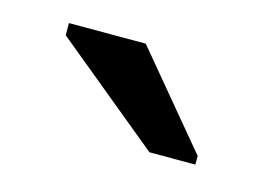

<svg xmlns="http://www.w3.org/2000/svg" viewBox="-39 -799 411 284"><g transform="rotate(15 166.5 -657.0)"><path d="M273.4 -593.8V-580.6H203.1L38.6 -715.8V-734.4H156.2Z"/></g></svg>

Font: Arimo SemiBold
Style: Regular
Weight: 600
Designer: Steve Matteson
Foundry: Monotype Imaging Inc.
Version: Version 1.33